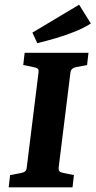

<svg xmlns="http://www.w3.org/2000/svg" viewBox="-20 -798 407 818"><path d="M17 0 23 -52 70 -61Q81 -63 87 -68Q93 -73 94 -85L144 -488Q146 -501 140.5 -505.5Q135 -510 123 -512L79 -521L85 -573H357L351 -521L304 -512Q294 -510 288 -505Q282 -500 280 -488L230 -85Q229 -72 234 -67.5Q239 -63 251 -61L295 -52L289 0ZM139 -614 118 -659 317 -778 367 -698Q340 -680 300.5 -664Q261 -648 218.5 -635.5Q176 -623 139 -614Z"/></svg>

Font: Rasa
Style: Italic
Weight: 400
Italic angle: -7.10001°
Designer: Anna Giedrys (Yrsa+Rasa design), David Brezina (Yrsa art-direction, Rasa art-direction, design)
Foundry: Rosetta Type Foundry
Version: Version 2.004